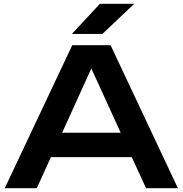

<svg xmlns="http://www.w3.org/2000/svg" viewBox="-20 -987 958 1007"><path d="M359 -750 5 0H173L247 -163H671L746 0H913L560 -750ZM306 -291 459 -628 613 -291ZM357 -809H517L684 -967H504Z"/></svg>

Font: Bounded Med
Style: Regular
Weight: 500
Designer: Vlad Churkin
Version: Version 3.0